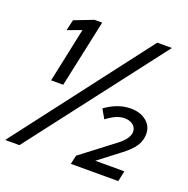

<svg xmlns="http://www.w3.org/2000/svg" viewBox="-131 -818 917 937"><g transform="rotate(20 327.0 -350.0)"><path d="M105 -350 165 -633 92 -606 105 -662 203 -700H243L168 -350ZM-6 0 529 -700H605L68 0ZM335 0 345 -46 514 -175Q567 -215 567 -251Q567 -272 550 -285.5Q533 -299 506 -299Q485 -299 463.5 -290Q442 -281 414 -260L387 -307Q452 -354 518 -354Q568 -354 599.5 -328.5Q631 -303 631 -262Q631 -229 613 -200.5Q595 -172 554 -141L442 -55H593L581 0Z"/></g></svg>

Font: Red Hat Display Medium
Style: Italic
Weight: 500
Italic angle: -12°
Designer: Pentagram, MCKL
Foundry: Pentagram, MCKL
Version: Version 1.023; ttfautohint (v1.8.3)